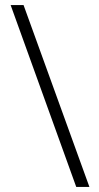

<svg xmlns="http://www.w3.org/2000/svg" viewBox="-20 -736 389 758"><path d="M73 -716H22L281 2H333Z"/></svg>

Font: Noto Sans UI Condensed Light
Style: Regular
Weight: 300
Width: 3
Designer: Monotype Design Team
Foundry: Monotype Imaging Inc.
Version: Version 1.901